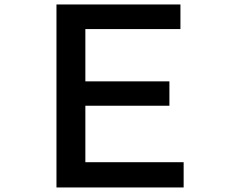

<svg xmlns="http://www.w3.org/2000/svg" viewBox="-20 -805 1040 850"><path d="M230 -785.2H778.8V-676.3H357.9V-444.8H730V-336.9H357.9V-86.9H793V24.9H230Z"/></svg>

Font: BIZ UDPGothic
Style: Bold
Weight: 700
Designer: TypeBank Co., Ltd.
Foundry: Morisawa Inc.
Version: Version 1.051